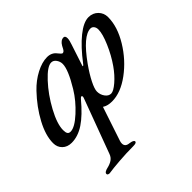

<svg xmlns="http://www.w3.org/2000/svg" viewBox="-179 -618 1084 1084"><g transform="rotate(-45 363.0 -76.5)"><path d="M726 -343Q726 -267 675.5 -184Q625 -101 550 -45.5Q475 10 405 10Q370 10 347 -5L279 199Q276 208 276 217Q276 243 307 246Q338 250 338 262Q338 273 311 273Q256 273 198.5 277.5Q141 282 109 287H107Q102 287 97 284Q92 281 93 276Q93 269 101.5 264Q110 259 120 257Q146 251 162 240Q178 229 185 209L306 -117L308 -125Q308 -133 303 -133Q298 -133 291 -125Q231 -53 180.5 -19.5Q130 14 79 14Q45 14 24 -6.5Q3 -27 3 -59Q3 -120 43 -194.5Q83 -269 146 -335Q186 -377 234 -402Q282 -427 322 -427Q359 -427 379 -400Q383 -396 389.5 -388Q396 -380 401 -380Q411 -380 419 -395L428 -412Q444 -440 467 -440Q473 -440 476.5 -435Q480 -430 480 -420Q480 -406 471 -380L428 -249Q428 -248 430 -248Q435 -248 439 -255Q499 -334 553 -377.5Q607 -421 647 -421Q681 -421 703.5 -398.5Q726 -376 726 -343ZM358 -337Q358 -356 346.5 -372.5Q335 -389 317 -389Q286 -389 232 -331Q178 -273 136.5 -196.5Q95 -120 95 -71Q95 -52 100.5 -43.5Q106 -35 119 -35Q153 -35 208.5 -86Q264 -137 299 -195Q358 -292 358 -337ZM638 -332Q638 -348 630 -358Q622 -368 610 -368Q551 -368 458 -238Q424 -190 404 -150Q384 -110 384 -90Q384 -65 398.5 -45Q413 -25 433 -25Q452 -25 486.5 -54.5Q521 -84 551 -127Q586 -177 612 -237.5Q638 -298 638 -332Z"/></g></svg>

Font: EB Garamond Medium
Style: Italic
Weight: 500
Italic angle: -17.2°
Designer: Georg Duffner and Octavio Pardo
Foundry: Georg Duffner
Version: Version 1.000